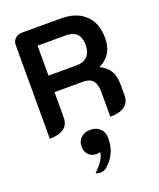

<svg xmlns="http://www.w3.org/2000/svg" viewBox="-181 -809 1032 1246"><g transform="rotate(-20 334.5 -186.0)"><path d="M59 -639Q59 -665 78 -682.5Q97 -700 126 -700H393Q501 -700 560.5 -643Q620 -586 620 -483Q620 -424 596 -383.5Q572 -343 523 -319V-316Q611 -277 611 -168V-90Q611 -42 577 -16.5Q543 9 477 9V-162Q477 -215 456 -240Q435 -265 392 -265H191V-90Q191 -41 157.5 -16Q124 9 59 9ZM386 -379Q434 -379 460 -406.5Q486 -434 486 -484Q486 -586 386 -586H191V-379ZM336 200Q327 206 311 206Q278 206 256.5 185Q235 164 235 128Q235 90 260 67Q285 44 325 44Q367 44 392 69Q417 94 417 131Q417 194 396 237Q375 280 332 317Q325 322 314 325Q303 328 291 328Q270 328 262 320Q336 250 336 200Z"/></g></svg>

Font: K2D
Style: Bold
Weight: 700
Designer: Katatrad Aksorn Co.,Ltd.
Foundry: Cadson Demak Co.,Ltd.
Version: Version 1.000; ttfautohint (v1.6)